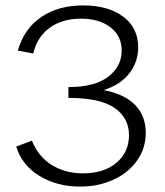

<svg xmlns="http://www.w3.org/2000/svg" viewBox="-20 -684 610 710"><path d="M519 -193Q519 -136 487 -90.5Q455 -45 399.5 -19.5Q344 6 276 6Q191 6 126 -33.5Q61 -73 40 -142L98 -164Q122 -104 172 -73.5Q222 -43 287 -43Q364 -43 410.5 -82Q457 -121 457 -184Q457 -248 403.5 -285Q350 -322 233 -322V-362Q331 -362 380.5 -400.5Q430 -439 430 -497Q430 -551 388.5 -583Q347 -615 279 -615Q210 -615 163.5 -581Q117 -547 103 -486L46 -497Q69 -578 132.5 -621Q196 -664 287 -664Q380 -664 435.5 -622.5Q491 -581 491 -509Q491 -455 458 -412.5Q425 -370 363 -351Q441 -336 480 -295.5Q519 -255 519 -193Z"/></svg>

Font: Isabella Sans
Style: Regular
Weight: 400
Designer: Original fonts by Christian Thalmann (Catharsis Fonts), Modifications by Cristiano Sobral
Version: Version 0.002;July 12, 2020;FontCreator 13.0.0.2655 64-bit; 